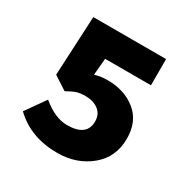

<svg xmlns="http://www.w3.org/2000/svg" viewBox="-149 -768 897 914"><g transform="rotate(30 300.0 -311.0)"><path d="M282 12Q135 12 42 -78L118 -186Q190 -126 256 -126Q364 -126 364 -208Q364 -247 336 -268.5Q308 -290 264 -290Q236 -290 217 -284Q198 -278 166 -260L92 -308L108 -634H508V-490H256L248 -398Q280 -408 318 -408Q411 -408 473.5 -357.5Q536 -307 536 -212Q536 -110 461.5 -49Q387 12 282 12Z"/></g></svg>

Font: TypoPRO Source Code Pro
Style: Regular
Weight: 900
Monospace: yes
Designer: Paul D. Hunt, Teo Tuominen
Foundry: Adobe Systems Incorporated
Version: Version 2.010;PS 1.0;hotconv 1.0.84;makeotf.lib2.5.63406